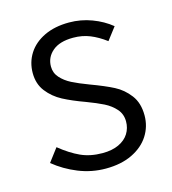

<svg xmlns="http://www.w3.org/2000/svg" viewBox="-83 -565 579 647"><g transform="rotate(-15 206.5 -242.0)"><path d="M211.4 -41Q244.6 -41 268.1 -52Q291.5 -63 303.2 -81.8Q314.9 -100.6 314.9 -124Q314.9 -149.4 299.1 -167.5Q283.2 -185.5 259.8 -197.3Q236.3 -209 201.2 -222.2Q156.7 -238.3 125.7 -254.6Q94.7 -271 74 -297.6Q53.2 -324.2 53.2 -362.3Q53.2 -399.9 72.5 -430.2Q91.8 -460.4 128.4 -478Q165 -495.6 215.3 -495.6Q256.3 -495.6 294.2 -481.4Q332 -467.3 360.8 -443.8L327.6 -400.4Q300.3 -420.9 273.7 -431.6Q247.1 -442.4 215.3 -442.4Q168 -442.4 143.1 -421.1Q118.2 -399.9 118.2 -367.7Q118.2 -345.2 133.1 -328.6Q147.9 -312 170.4 -300.5Q192.9 -289.1 228 -275.9Q278.3 -257.3 308.1 -241.9Q337.9 -226.6 359.1 -198.7Q380.4 -170.9 380.4 -127.4Q380.4 -88.9 360.1 -57.1Q339.8 -25.4 301 -6.6Q262.2 12.2 208.5 12.2Q159.2 12.2 113.3 -6.3Q67.4 -24.9 31.2 -54.7L65.9 -100.6Q102.1 -71.3 135.3 -56.2Q168.5 -41 211.4 -41Z"/></g></svg>

Font: Varta
Style: Light
Weight: 300
Designer: Joana Correia, Viktoriya Grabowska, Eben Sorkin
Foundry: Sorkin Type
Version: Version 1.002; ttfautohint (v1.3) -l 8 -r 24 -G 200 -x 12 -H